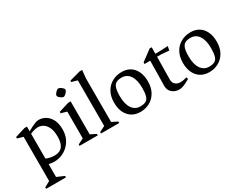

<svg xmlns="http://www.w3.org/2000/svg" viewBox="-92 -1268 2621 2063"><g transform="rotate(-30 1218.0 -236.5)"><path d="M14 220V202L84 163V-385L13 -405V-423L139 -462H170V-404Q202 -422 227 -434.5Q252 -447 273.5 -454.5Q295 -462 314 -462Q358 -462 397.5 -438.5Q437 -415 462 -367.5Q487 -320 487 -245Q487 -184 466 -137Q445 -90 409.5 -56.5Q374 -23 330 -5.5Q286 12 240 12Q222 12 203.5 10Q185 8 170 4V163L260 202V220ZM274 -44Q313 -44 342 -59.5Q371 -75 386.5 -111Q402 -147 402 -206Q402 -275 382 -317.5Q362 -360 331 -379Q300 -398 265 -398Q252 -398 235 -394.5Q218 -391 201 -385.5Q184 -380 170 -373V-65Q189 -56 217 -50Q245 -44 274 -44Z M556 0V-18L626 -53V-385L555 -405V-423L681 -462H712V-53L782 -18V0ZM672 -541Q665 -541 654.5 -545.5Q644 -550 634.5 -557.5Q625 -565 618 -573.5Q611 -582 611 -590Q611 -599 616.5 -608.5Q622 -618 631 -627.5Q640 -637 649.5 -643Q659 -649 666 -649Q672 -649 682.5 -644.5Q693 -640 703 -632Q713 -624 720 -616Q727 -608 727 -599Q727 -591 721 -581Q715 -571 706 -562Q697 -553 687.5 -547Q678 -541 672 -541Z M822 0V-18L892 -53V-619L821 -639V-656L957 -693H988L978 -595V-53L1048 -18V0Z M1306 12Q1247 12 1202.5 -15.5Q1158 -43 1133.5 -94Q1109 -145 1109 -216Q1109 -293 1140 -348.5Q1171 -404 1224.5 -433Q1278 -462 1344 -462Q1403 -462 1446.5 -435Q1490 -408 1514.5 -356.5Q1539 -305 1539 -234Q1539 -157 1508.5 -102Q1478 -47 1425.5 -17.5Q1373 12 1306 12ZM1335 -40Q1378 -40 1403.5 -53.5Q1429 -67 1440 -103Q1451 -139 1451 -204Q1451 -302 1414.5 -356Q1378 -410 1313 -410Q1271 -410 1245.5 -396Q1220 -382 1208.5 -346.5Q1197 -311 1197 -246Q1197 -148 1234 -94Q1271 -40 1335 -40Z M1789 12Q1757 12 1728.5 -1.5Q1700 -15 1683 -40.5Q1666 -66 1666 -102L1671 -413H1600V-432L1731 -530H1757L1756 -450H1805L1913 -455L1903 -405L1805 -413H1756L1752 -137Q1751 -92 1776.5 -71Q1802 -50 1834 -50Q1860 -50 1877 -53.5Q1894 -57 1918 -64L1925 -40Q1896 -24 1872 -12Q1848 0 1827.5 6Q1807 12 1789 12Z M2160 12Q2101 12 2056.5 -15.5Q2012 -43 1987.5 -94Q1963 -145 1963 -216Q1963 -293 1994 -348.5Q2025 -404 2078.5 -433Q2132 -462 2198 -462Q2257 -462 2300.5 -435Q2344 -408 2368.5 -356.5Q2393 -305 2393 -234Q2393 -157 2362.5 -102Q2332 -47 2279.5 -17.5Q2227 12 2160 12ZM2189 -40Q2232 -40 2257.5 -53.5Q2283 -67 2294 -103Q2305 -139 2305 -204Q2305 -302 2268.5 -356Q2232 -410 2167 -410Q2125 -410 2099.5 -396Q2074 -382 2062.5 -346.5Q2051 -311 2051 -246Q2051 -148 2088 -94Q2125 -40 2189 -40Z"/></g></svg>

Font: Ancizar Serif Light
Style: Regular
Weight: 400
Version: Version 8.100